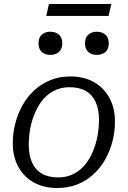

<svg xmlns="http://www.w3.org/2000/svg" viewBox="-20 -930 640 962"><path d="M448 -178Q458 -202 464 -227Q470 -252 473 -278.5Q476 -305 476 -329Q476 -382 459.5 -418.5Q443 -455 410.5 -474Q378 -493 328 -493Q295 -493 267.5 -482.5Q240 -472 218 -453.5Q196 -435 179.5 -410Q163 -385 152 -356Q142 -333 136 -307.5Q130 -282 127 -256Q124 -230 124 -205Q124 -153 140.5 -116Q157 -79 190 -60Q223 -41 272 -41Q305 -41 332.5 -51.5Q360 -62 382 -80.5Q404 -99 420.5 -124Q437 -149 448 -178ZM44 -212Q44 -264 57 -313Q70 -362 94 -404.5Q118 -447 153.5 -479Q189 -511 234 -529Q279 -547 332 -547Q400 -547 450 -519Q500 -491 528 -440Q556 -389 556 -321Q556 -269 543 -220Q530 -171 506 -129Q482 -87 446.5 -55Q411 -23 366 -5.5Q321 12 268 12Q200 12 150 -15.5Q100 -43 72 -94Q44 -145 44 -212ZM232 -655Q258 -655 275 -669.5Q292 -684 292 -713Q292 -742 275 -756.5Q258 -771 232 -771Q206 -771 189.5 -756.5Q173 -742 173 -713Q173 -684 189.5 -669.5Q206 -655 232 -655ZM465 -655Q491 -655 508 -669.5Q525 -684 525 -713Q525 -742 508 -756.5Q491 -771 465 -771Q439 -771 422.5 -756.5Q406 -742 406 -713Q406 -684 422.5 -669.5Q439 -655 465 -655ZM225 -910H538L524 -850H212Z"/></svg>

Font: Roboto Serif 20pt Light
Style: Italic
Weight: 300
Italic angle: -10°
Version: Version 1.007